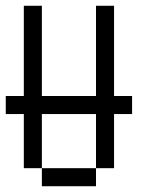

<svg xmlns="http://www.w3.org/2000/svg" viewBox="-20 -645 540 665"><path d="M437.5 -250V-312.5H375V-625H312.5V-312.5H125V-625H62.5V-312.5H0V-250H62.5V-62.5H125V0H312.5V-62.5H125V-250H312.5V-62.5H375V-250Z"/></svg>

Font: UnifontExMono
Style: Regular
Weight: 500
Version: Version 15.0.06